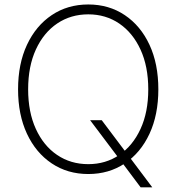

<svg xmlns="http://www.w3.org/2000/svg" viewBox="-20 -757 777 846"><path d="M377 -227.5H428.2L533.2 -87.9L543.5 -74.7L650.9 68.4H599.6L512.2 -48.3L502 -61.5ZM369.1 9.8Q277.8 9.8 207.8 -37.1Q137.7 -84 98.6 -168Q59.6 -252 59.6 -363.3Q59.6 -475.6 98.9 -559.6Q138.2 -643.6 208 -690.4Q277.8 -737.3 369.1 -737.3Q460 -737.3 529.8 -690.4Q599.6 -643.6 638.7 -559.6Q677.7 -475.6 677.7 -363.3Q677.7 -251.5 638.7 -167.5Q599.6 -83.5 529.8 -36.9Q460 9.8 369.1 9.8ZM369.1 -33.7Q445.8 -33.7 505.4 -74.2Q564.9 -114.7 599.1 -188.7Q633.3 -262.7 633.3 -363.3Q633.3 -464.4 599.1 -538.6Q564.9 -612.8 505.4 -653.3Q445.8 -693.8 369.1 -693.8Q292 -693.8 232.2 -653.6Q172.4 -613.3 138.2 -539.1Q104 -464.8 104 -363.3Q104 -263.2 137.9 -189Q171.9 -114.7 231.7 -74.2Q291.5 -33.7 369.1 -33.7Z"/></svg>

Font: Inter 20pt ExtraLight
Style: Regular
Weight: 250
Version: Version 4.001;git-66647c0bb